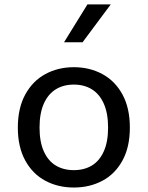

<svg xmlns="http://www.w3.org/2000/svg" viewBox="-20 -826 660 858"><path d="M310 12Q239.3 12 182.7 -18.2Q126 -48.3 92.8 -108.8Q59.7 -169.2 59.7 -255.8Q59.7 -342.7 92.8 -403.5Q126 -464.3 182.8 -495Q239.5 -525.7 310 -525.7Q380.5 -525.7 437.4 -495Q494.3 -464.3 527.3 -403.7Q560.3 -343 560.3 -255.8Q560.3 -168.8 527.3 -108.6Q494.3 -48.3 437.5 -18.2Q380.7 12 310 12ZM310 -448Q263.8 -448 229.4 -426.9Q195 -405.8 175.8 -362.8Q156.7 -319.8 156.7 -256Q156.7 -192.3 175.8 -149.7Q195 -107 229.3 -86.3Q263.7 -65.7 310 -65.7Q356.3 -65.7 390.5 -86.3Q424.7 -107 443.8 -149.7Q463 -192.3 463 -256Q463 -319.8 443.8 -362.8Q424.7 -405.8 390.4 -426.9Q356.2 -448 310 -448ZM349 -637.2 474.8 -806.2H370.7L266.2 -637.2Z"/></svg>

Font: Monaspace Neon Var
Style: Regular
Weight: 400
Designer: Riley Cran and the Lettermatic Team
Version: Version 1.000 (Monaspace Neon Var)